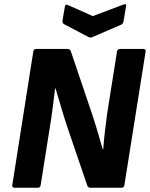

<svg xmlns="http://www.w3.org/2000/svg" viewBox="-20 -886 707 906"><path d="M49 0Q36 0 38 -13L137 -642Q139 -655 150 -655H299Q311 -655 315 -642L407 -370Q424 -321 438.5 -271.5Q453 -222 465 -181H467Q470 -223 475 -266Q480 -309 486 -352L532 -642Q534 -655 546 -655H656Q669 -655 667 -642L567 -13Q566 0 554 0H406Q395 0 391 -13L305 -265Q286 -320 270.5 -373Q255 -426 242 -469H240Q234 -422 228.5 -376.5Q223 -331 215 -285L172 -13Q170 0 159 0ZM561 -864Q578 -871 575 -857L563 -786Q561 -774 553 -770L416 -711Q406 -707 398 -711L284 -771Q272 -777 275 -789L286 -854Q288 -868 301 -862L418 -810Z"/></svg>

Font: Sofia Sans ExtraBold
Style: Italic
Weight: 800
Italic angle: -9°
Designer: Botio Nikoltchev, Ani Petrova
Foundry: lettersoup
Version: Version 4.100; ttfautohint (v1.8.4.7-5d5b)